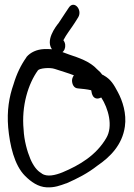

<svg xmlns="http://www.w3.org/2000/svg" viewBox="-20 -808 573 821"><path d="M87 -56C113 -30 143 -9 179 -7C213 -5 238 -15 263 -24H264C312 -45 355 -67 397 -100C450 -136 503 -188 514 -267C522 -322 504 -377 484 -414C467 -446 454 -469 423 -486L422 -487H421C420 -487 420 -488 417 -489C412 -496 406 -503 395 -512C365 -545 317 -561 275 -575L229 -592C211 -598 190 -599 166 -598C137 -596 111 -585 93 -564V-563C70 -531 51 -492 38 -448C19 -394 9 -335 15 -263C22 -187 41 -102 87 -56ZM81 -253C71 -356 101 -450 142 -507C148 -516 193 -521 215 -513C242 -504 270 -496 296 -486C293 -482 288 -473 288 -464C288 -449 295 -431 313 -430L342 -427C353 -426 360 -424 370 -422C371 -415 373 -403 379 -395C389 -383 402 -386 413 -391C443 -345 465 -268 434 -217C391 -144 321 -102 247 -71C217 -59 182 -50 158 -66V-67C139 -77 123 -98 110 -128C96 -161 83 -209 81 -253ZM218 -584 227 -581C255 -575 269 -613 251 -636C263 -660 284 -686 300 -711L315 -735C333 -767 296 -809 274 -775L258 -751C248 -736 240 -723 231 -710C218 -694 172 -634 204 -595C207 -591 212 -587 217 -584Z"/></svg>

Font: Stray Cat
Style: ExBdCn
Weight: 800
Version: Version 1.0